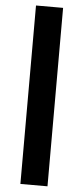

<svg xmlns="http://www.w3.org/2000/svg" viewBox="-62 -841 432 996"><g transform="rotate(5 154.5 -343.5)"><path d="M84 121.1V-808.1H225.1V121.1Z"/></g></svg>

Font: Poppins SemiBold
Style: Regular
Weight: 600
Designer: Ninad Kale (Devanagari), Jonny Pinhorn (Latin)
Foundry: Indian Type Foundry
Version: 4.004